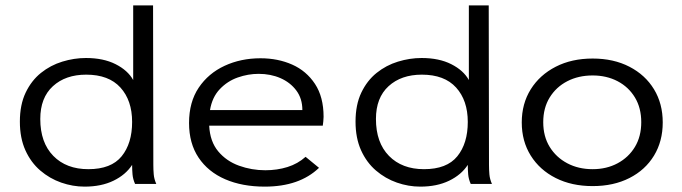

<svg xmlns="http://www.w3.org/2000/svg" viewBox="-20 -685 2540 715"><path d="M295 10Q251 10 208 -5Q165 -20 130 -50Q95 -80 74.5 -125.5Q54 -171 54 -232Q54 -295 75.5 -340Q97 -385 132.5 -413.5Q168 -442 212 -455.5Q256 -469 300 -469Q365 -469 410.5 -446Q456 -423 476 -387V-665H550L551 -71Q551 -53 552.5 -35.5Q554 -18 562 0H483Q475 -18 473.5 -35.5Q472 -53 472 -71Q448 -34 402.5 -12Q357 10 295 10ZM309 -55Q394 -55 433 -103Q472 -151 472 -231Q472 -311 428.5 -359Q385 -407 301 -407Q224 -407 177 -364Q130 -321 130 -242Q130 -154 178.5 -104.5Q227 -55 309 -55Z M966 10Q882 10 818.5 -17.5Q755 -45 719.5 -98Q684 -151 684 -227Q684 -305 720 -358.5Q756 -412 816.5 -440Q877 -468 950 -468Q1015 -468 1068 -444.5Q1121 -421 1153 -372.5Q1185 -324 1185 -250Q1185 -242 1184 -233.5Q1183 -225 1182 -217H759Q762 -158 792.5 -121.5Q823 -85 870 -68Q917 -51 968 -51Q1012 -51 1050.5 -63Q1089 -75 1118 -101L1168 -60Q1095 10 966 10ZM762 -275H1106Q1106 -318 1083.5 -348Q1061 -378 1024.5 -394Q988 -410 943 -410Q904 -410 865.5 -396.5Q827 -383 798.5 -353Q770 -323 762 -275Z M1545 10Q1501 10 1458 -5Q1415 -20 1380 -50Q1345 -80 1324.5 -125.5Q1304 -171 1304 -232Q1304 -295 1325.5 -340Q1347 -385 1382.5 -413.5Q1418 -442 1462 -455.5Q1506 -469 1550 -469Q1615 -469 1660.5 -446Q1706 -423 1726 -387V-665H1800L1801 -71Q1801 -53 1802.5 -35.5Q1804 -18 1812 0H1733Q1725 -18 1723.5 -35.5Q1722 -53 1722 -71Q1698 -34 1652.5 -12Q1607 10 1545 10ZM1559 -55Q1644 -55 1683 -103Q1722 -151 1722 -231Q1722 -311 1678.5 -359Q1635 -407 1551 -407Q1474 -407 1427 -364Q1380 -321 1380 -242Q1380 -154 1428.5 -104.5Q1477 -55 1559 -55Z M2187 8Q2109 8 2049.5 -22Q1990 -52 1956.5 -105.5Q1923 -159 1923 -229Q1923 -299 1956.5 -352.5Q1990 -406 2049.5 -436.5Q2109 -467 2187 -467Q2265 -467 2324 -436.5Q2383 -406 2415.5 -352.5Q2448 -299 2448 -229Q2448 -159 2415.5 -105.5Q2383 -52 2324 -22Q2265 8 2187 8ZM2187 -55Q2239 -55 2280 -77Q2321 -99 2344.5 -138Q2368 -177 2368 -230Q2368 -283 2344.5 -322Q2321 -361 2280 -382.5Q2239 -404 2187 -404Q2134 -404 2092.5 -382.5Q2051 -361 2027 -322Q2003 -283 2003 -230Q2003 -177 2027 -138Q2051 -99 2092.5 -77Q2134 -55 2187 -55Z"/></svg>

Font: Inconsolata Expanded
Style: Regular
Weight: 400
Width: 7
Monospace: yes
Designer: Raph Levien, Cyreal, Brenton Simpson
Foundry: Raph Levien, Cyreal, Google
Version: Version 3.100; ttfautohint (v1.8.4.7-5d5b)